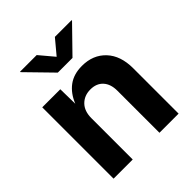

<svg xmlns="http://www.w3.org/2000/svg" viewBox="-208 -903 1039 1039"><g transform="rotate(-45 311.5 -383.5)"><path d="M209 -315.9V0H62.5V-545.9H200.7L202.6 -433.1Q225.6 -490.2 267.6 -521.5Q309.6 -552.7 372.6 -552.7Q457.5 -552.7 508.8 -498Q560.1 -443.4 560.1 -347.2V0H413.6V-321.8Q413.6 -372.6 387.5 -401.4Q361.3 -430.2 314.9 -430.2Q268.1 -430.2 238.5 -400.1Q209 -370.1 209 -315.9ZM241.2 -767.1 311 -684.1 380.4 -767.1H508.3V-763.7L367.2 -619.1H254.9L113.8 -763.7V-767.1Z"/></g></svg>

Font: Inter
Style: Bold
Weight: 700
Designer: Rasmus Andersson
Foundry: rsms
Version: Version 4.001;git-9221beed3